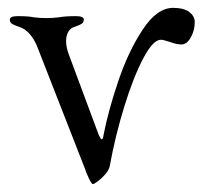

<svg xmlns="http://www.w3.org/2000/svg" viewBox="-20 -446 515 488"><path d="M196 -17 74 -329Q57 -369 28 -378Q16 -382 10.5 -385.5Q5 -389 5 -396Q5 -405 25 -405Q53 -405 66 -402Q82 -400 98 -400Q112 -400 130 -402Q145 -405 173 -405Q193 -405 193 -396Q193 -389 187.5 -385.5Q182 -382 170 -378Q159 -375 153.5 -365Q148 -355 148 -342Q148 -327 154 -310L231 -103Q236 -92 238 -92Q242 -92 243 -102Q255 -164 280.5 -239.5Q306 -315 342.5 -370.5Q379 -426 420 -426Q447 -426 461 -415.5Q475 -405 475 -390Q475 -369 465 -351Q455 -333 441 -333Q429 -333 413 -339Q395 -345 389 -345Q369 -345 344 -297.5Q319 -250 296 -175.5Q273 -101 259 -24Q257 -14 248 -3.5Q239 7 229 14.5Q219 22 216 22Q213 22 206 7.5Q199 -7 196 -17Z"/></svg>

Font: EB Garamond
Style: Regular
Weight: 400
Designer: Georg Duffner and Octavio Pardo
Foundry: Georg Duffner
Version: Version 1.000; ttfautohint (v1.6)